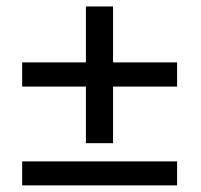

<svg xmlns="http://www.w3.org/2000/svg" viewBox="-20 -560 608 580"><path d="M239.5 -127.5V-298.5H47V-371.5H239.5V-540.5H321.5V-371.5H515V-298.5H321.5V-127.5ZM47 0V-72.5H515V0Z"/></svg>

Font: Expletus Sans Medium
Style: Regular
Weight: 500
Version: Version 7.500